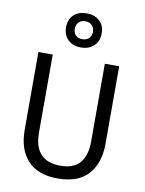

<svg xmlns="http://www.w3.org/2000/svg" viewBox="-105 -1064 864 1147"><g transform="rotate(10 327.0 -491.0)"><path d="M572 -242Q572 -127 511 -58.5Q450 10 325 10Q206 10 144 -56.5Q82 -123 82 -243V-714H169V-240Q169 -68 329 -68Q410 -68 447.5 -113.5Q485 -159 485 -241V-714H572ZM327 -785Q278 -785 248.5 -813Q219 -841 219 -889Q219 -937 248.5 -964.5Q278 -992 327 -992Q373 -992 404 -965Q435 -938 435 -890Q435 -841 405 -813Q375 -785 327 -785ZM327 -835Q351 -835 366.5 -849.5Q382 -864 382 -889Q382 -914 366.5 -929Q351 -944 327 -944Q303 -944 287.5 -929Q272 -914 272 -889Q272 -864 286 -849.5Q300 -835 327 -835Z"/></g></svg>

Font: Noto Sans Hebrew SemiCondensed
Style: Regular
Weight: 400
Width: 4
Designer: Monotype Design Team
Foundry: Monotype Imaging Inc.
Version: Version 2.004; ttfautohint (v1.8.4.7-5d5b)